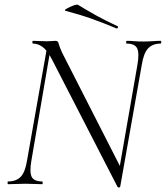

<svg xmlns="http://www.w3.org/2000/svg" viewBox="-20 -803 723 837"><path d="M492 11 207 -543Q186 -584 165.5 -598.5Q145 -613 124 -613Q121 -613 121 -619Q121 -625 124 -625Q138 -625 154.5 -624Q171 -623 184 -623Q196 -623 206.5 -624Q217 -625 222 -625Q233 -625 235.5 -613.5Q238 -602 251 -573L510 -65L504 11Q503 14 498.5 14.5Q494 15 492 11ZM15 0Q13 0 13 -6Q13 -12 15 -12Q51 -12 70.5 -32.5Q90 -53 98 -104L186 -602L202 -600L117 -104Q108 -53 118 -32.5Q128 -12 164 -12Q166 -12 166 -6Q166 0 164 0Q148 0 130.5 -1Q113 -2 90 -2Q70 -2 51 -1Q32 0 15 0ZM504 11 492 -20 579 -520Q588 -571 578 -592Q568 -613 532 -613Q530 -613 530 -619Q530 -625 532 -625Q548 -625 565.5 -623.5Q583 -622 606 -622Q626 -622 645 -623.5Q664 -625 681 -625Q683 -625 683 -619Q683 -613 681 -613Q645 -613 625.5 -592Q606 -571 598 -520ZM488 -679Q436 -701 383 -720Q330 -739 265 -756Q260 -758 266.5 -762.5Q273 -767 284.5 -772.5Q296 -778 306.5 -781Q317 -784 320 -782Q359 -758 400.5 -735Q442 -712 492 -689Q496 -688 494 -683Q492 -678 488 -679Z"/></svg>

Font: Cormorant Light
Style: Italic
Weight: 300
Italic angle: -10°
Designer: Christian Thalmann (Catharsis Fonts)
Foundry: Catharsis Fonts
Version: Version 4.000